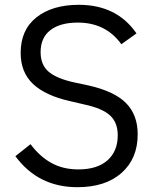

<svg xmlns="http://www.w3.org/2000/svg" viewBox="-20 -766 648 799"><path d="M44 -116 107 -166Q146 -114 194.5 -87.5Q243 -61 306 -61Q385 -61 427.5 -99Q470 -137 470 -203Q470 -256 438 -285.5Q406 -315 332 -331L272 -345Q169 -368 117.5 -416.5Q66 -465 66 -546Q66 -642 132 -694Q198 -746 308 -746Q466 -746 548 -627L485 -582Q420 -672 304 -672Q230 -672 189.5 -640.5Q149 -609 149 -549Q149 -496 182.5 -467.5Q216 -439 289 -423L350 -410Q456 -386 504.5 -337Q553 -288 553 -207Q553 -106 486 -46.5Q419 13 302 13Q139 13 44 -116Z"/></svg>

Font: IBM Plex Sans JP
Style: Regular
Weight: 400
Designer: Mike Abbink; Paul van der Laan; Pieter van Rosmalen; Wujin Sim; Yejin Wi; Jinhee Kim; Boomi Park; Yona Kim; Kichan Ma
Foundry: Sandoll Inc.
Version: Version 1.001